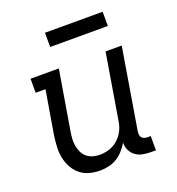

<svg xmlns="http://www.w3.org/2000/svg" viewBox="-132 -823 863 938"><g transform="rotate(-20 300.0 -354.5)"><path d="M230 8Q201 8 174 0.5Q147 -7 126.5 -24Q106 -41 93 -65Q80 -89 74.5 -116Q69 -143 70.5 -172Q72 -201 76 -230L114 -457H63V-530H210L158 -218Q155 -199 154 -181Q153 -163 156.5 -145.5Q160 -128 167.5 -112.5Q175 -97 188.5 -86Q202 -75 219 -70Q236 -65 255 -65Q272 -65 289 -68.5Q306 -72 322 -80Q338 -88 351.5 -100.5Q365 -113 374.5 -128Q384 -143 389.5 -159.5Q395 -176 397 -193L453 -530H537L467 -108Q466 -99 467 -91Q468 -83 473 -77Q478 -71 486 -68.5Q494 -66 502 -66H519V8H490Q469 8 448.5 3.5Q428 -1 412.5 -13Q397 -25 388.5 -43.5Q380 -62 381 -82Q369 -62 353 -44Q337 -26 317 -14Q297 -2 274.5 3Q252 8 230 8ZM206 -643V-717H506V-643Z"/></g></svg>

Font: Iosevka Curly Slab Extended
Style: Italic
Weight: 400
Width: 7
Italic angle: -9°
Monospace: yes
Designer: Belleve Invis
Foundry: Belleve Invis
Version: Version 11.1.0; ttfautohint (v1.8.3)